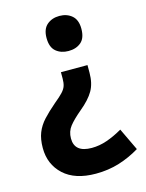

<svg xmlns="http://www.w3.org/2000/svg" viewBox="-112 -613 663 873"><g transform="rotate(-15 219.0 -176.0)"><path d="M320 -259Q320 -209 300.5 -175Q281 -141 236 -104Q199 -73 180 -49Q161 -25 161 8Q161 74 242 74Q278 74 314 61.5Q350 49 388 27L438 132Q392 160 340.5 176Q289 192 230 192Q132 192 79 143Q26 94 26 17Q26 -25 38 -55Q50 -85 73.5 -110.5Q97 -136 132 -166Q159 -188 172.5 -202.5Q186 -217 190.5 -231Q195 -245 195 -265V-295H320ZM336 -462Q336 -418 313 -398.5Q290 -379 254 -379Q219 -379 195.5 -398.5Q172 -418 172 -462Q172 -504 195.5 -524Q219 -544 254 -544Q289 -544 312.5 -524Q336 -504 336 -462Z"/></g></svg>

Font: Noto Sans Sinhala SemiCondensed
Style: Bold
Weight: 700
Width: 4
Designer: Jelle Bosma - Monotype Design Team
Foundry: Monotype Imaging Inc.
Version: Version 2.006; ttfautohint (v1.8.4.7-5d5b)